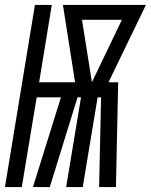

<svg xmlns="http://www.w3.org/2000/svg" viewBox="-44 -755 609 775"><path d="M-24 0 97 -735H165L114 -423H259L210 -735H545L394 -423H433L424 0H356L364 -362H350L290 0H223L283 -362H269L157 0H89L202 -362H104L44 0ZM327 -423 448 -675H287Z"/></svg>

Font: Iosevka Term Oblique
Style: Regular
Weight: 400
Italic angle: -9°
Monospace: yes
Designer: Belleve Invis
Foundry: Belleve Invis
Version: Version 31.4.0